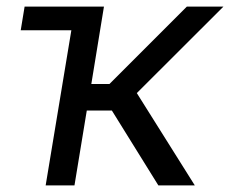

<svg xmlns="http://www.w3.org/2000/svg" viewBox="-20 -559 694 579"><path d="M42.5 -467.8 54.2 -539.1H250L238.3 -467.8ZM117.7 0 207 -539.1H293.5L255.4 -305.7H310.1L543.5 -539.1H653.8L392.6 -278.3L567.4 0H457.5L317.4 -225.6H241.7L204.6 0Z"/></svg>

Font: Inter 18pt
Style: Italic
Weight: 400
Italic angle: -9.3988°
Designer: Rasmus Andersson
Foundry: rsms
Version: Version 4.001;git-66647c0bb